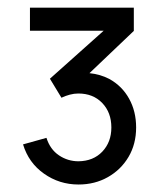

<svg xmlns="http://www.w3.org/2000/svg" viewBox="-20 -740 434 500"><path d="M184.5 -259.5Q134.5 -259.5 94.5 -287.8Q54.5 -316 40 -364L101 -381Q110.5 -351 133.5 -335.5Q156.5 -320 184.5 -320Q223 -320.5 246.5 -345.2Q270 -370 270 -408Q270 -447 246.2 -471.8Q222.5 -496.5 184 -496.5Q173 -496.5 161.8 -493.5Q150.5 -490.5 140 -485.5L110 -535L250 -660H58V-720H328.5V-659.5L213 -549.5Q241.5 -546.5 264.5 -534.5Q298 -516 316.2 -483Q334.5 -450 334.5 -408Q334.5 -365 314.8 -331.5Q295 -298 261 -278.8Q227 -259.5 184.5 -259.5Z"/></svg>

Font: Cns Manrope Med
Style: Regular
Weight: 500
Designer: Mikhail Sharanda
Foundry: Mikhail Sharanda
Version: Version 4.504